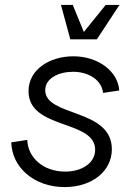

<svg xmlns="http://www.w3.org/2000/svg" viewBox="-20 -745 547 781"><path d="M243 16C355 16 435 -49 435 -138C435 -305 164 -269 164 -378C164 -428 221 -453 277 -453C346 -453 395 -415 399 -367L465 -377C460 -454 381 -516 278 -516C183 -516 96 -463 96 -374C96 -217 367 -259 367 -136C367 -83 315 -47 245 -47C155 -47 93 -105 91 -176L26 -166C28 -65 118 16 243 16ZM266 -585H374L466 -725H410L321 -615L276 -725H228Z"/></svg>

Font: Uncut Sans Book Italic
Style: Regular
Weight: 350
Italic angle: -11°
Designer: Kasper Nordkvist
Foundry: UNCUT.wtf
Version: Version 1.304;Glyphs 3.2 (3246)